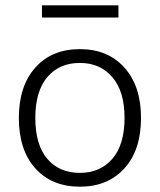

<svg xmlns="http://www.w3.org/2000/svg" viewBox="-20 -695 602 723"><path d="M281 8Q175 8 113 -61Q51 -130 51 -251Q51 -371 113 -440.5Q175 -510 281 -510Q386 -510 448.5 -440.5Q511 -371 511 -251Q511 -130 448.5 -61Q386 8 281 8ZM281 -44Q357 -44 403 -97Q449 -150 449 -251Q449 -351 403 -404.5Q357 -458 281 -458Q203 -458 158 -404.5Q113 -351 113 -251Q113 -150 158 -97Q203 -44 281 -44ZM138 -629V-675H426V-629Z"/></svg>

Font: Mulish Light
Style: Regular
Weight: 300
Designer: Vernon Adams
Foundry: Vernon Adams
Version: Version 3.603; ttfautohint (v1.8.3)